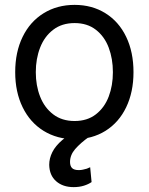

<svg xmlns="http://www.w3.org/2000/svg" viewBox="-20 -557 607 783"><path d="M157.7 -23.4C194.5 -0.7 236.7 10.7 284.2 10.7C331.7 10.7 373.7 -0.7 410.2 -23.4C446.6 -46.2 474.8 -78.3 494.6 -119.6C514.5 -161 524.4 -208.7 524.4 -262.7C524.4 -317.4 514.5 -365.4 494.6 -406.7C474.8 -448.1 446.6 -480.1 410.2 -502.9C373.7 -525.7 331.7 -537.1 284.2 -537.1C236.7 -537.1 194.5 -525.7 157.7 -502.9C120.9 -480.1 92.4 -448.1 72.3 -406.7C52.1 -365.4 42 -317.4 42 -262.7C42 -208.7 52.1 -161 72.3 -119.6C92.4 -78.3 120.9 -46.2 157.7 -23.4ZM371.1 -90.8C347.7 -72.6 318.7 -63.5 284.2 -63.5C249.7 -63.5 220.5 -72.6 196.8 -90.8C173 -109 155.3 -133.1 143.6 -163.1C131.8 -193 126 -226.2 126 -262.7C126 -299.2 131.8 -332.5 143.6 -362.8C155.3 -393.1 173 -417.3 196.8 -435.5C220.5 -453.8 249.7 -462.9 284.2 -462.9C318.7 -462.9 347.7 -453.8 371.1 -435.5C394.5 -417.3 411.9 -393.1 423.3 -362.8C434.7 -332.5 440.4 -299.2 440.4 -262.7C440.4 -226.2 434.7 -193 423.3 -163.1C411.9 -133.1 394.5 -109 371.1 -90.8ZM209 182.1C227.2 198.1 251 206.1 280.3 206.1C295.9 206.1 309.9 204.1 322.3 200.2C334.6 196.3 345.1 191.4 353.5 185.5L347.7 125L334 130.9L318.4 134.8C313.2 136.1 307.6 136.7 301.8 136.7C288.7 136.7 279.5 134 273.9 128.4C268.4 122.9 265.6 114.6 265.6 103.5C265.6 84.6 272.6 67.1 286.6 50.8C300.6 34.5 320 17.6 344.7 0L304.7 -29.3C276 -16.3 252.4 -1.8 233.9 14.2C215.3 30.1 201.8 46.5 193.4 63.5C184.9 80.4 180.7 97.7 180.7 115.2C181.3 143.9 190.8 166.2 209 182.1Z"/></svg>

Font: Pretendard Variable
Style: Regular
Weight: 400
Designer: Base glyphs from Inter by Rasmus Andersson; Hangeul glyphs from Noto Sans CJK(Source Han Sans) by Jang Soo-young and Kan
Foundry: Kil Hyung-jin
Version: Version 1.309;Glyphs 3.2 (3225)